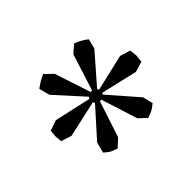

<svg xmlns="http://www.w3.org/2000/svg" viewBox="-98 -769 641 641"><g transform="rotate(45 222.0 -449.0)"><path d="M198 -260 185 -297 214 -427 207 -430 110 -342 72 -332Q57 -352 46 -376L73 -404L201 -446L200 -453L71 -494L47 -521Q55 -545 72 -566L107 -557L209 -468Q214 -470 215 -472L185 -600L196 -637L222 -640L249 -637L260 -600L230 -472L235 -468L337 -557L373 -566Q385 -551 388 -545Q390 -542 398 -521L373 -494L244 -453V-446L372 -404L398 -376Q391 -358 389 -353Q384 -345 373 -332L335 -342L237 -430L230 -427L259 -297L247 -260L222 -258Z"/></g></svg>

Font: Pochaevsk Unicode
Style: Normal
Weight: 400
Version: Version 1.1